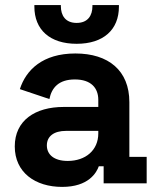

<svg xmlns="http://www.w3.org/2000/svg" viewBox="-20 -720 618 754"><path d="M224 14C328 14 359 -42 368 -67H387V0H556V-104H488V-319C488 -443 406 -510 276 -510C147 -510 82 -445 58 -370L174 -331C183 -376 211 -408 274 -408C338 -408 366 -374 366 -328V-300H230C118 -300 38 -247 38 -145C38 -43 118 14 224 14ZM115 -694C115 -603 176 -548 281 -548C386 -548 447 -603 447 -694V-700H343V-696C343 -659 325 -630 281 -630C237 -630 219 -659 219 -696V-700H115ZM164 -149C164 -185 192 -206 239 -206H366V-196C366 -130 316 -88 246 -88C192 -88 164 -113 164 -149Z"/></svg>

Font: Meta Space
Style: Bold
Weight: 700
Designer: Meta Pool / Florian Karsten
Foundry: Meta Pool / Florian Karsten
Version: Version 2.000;Glyphs 3.1.1 (3137)